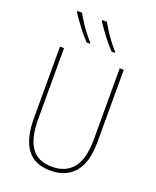

<svg xmlns="http://www.w3.org/2000/svg" viewBox="-172 -1051 944 1160"><g transform="rotate(20 300.0 -471.0)"><path d="M296 10Q192 10 143.5 -57.5Q95 -125 95 -254V-714H121V-258Q121 -137 163 -76Q205 -15 297 -15Q386 -15 432.5 -74Q479 -133 479 -258V-714H505V-252Q505 -119 450.5 -54.5Q396 10 296 10ZM398 -792Q367 -825 334.5 -867.5Q302 -910 280 -945V-952H310Q322 -930 340.5 -901Q359 -872 380 -845Q401 -818 419 -798V-792ZM238 -792Q207 -825 174.5 -867.5Q142 -910 120 -945V-952H150Q162 -930 180.5 -901Q199 -872 220 -845Q241 -818 259 -798V-792Z"/></g></svg>

Font: Noto Sans Mono Thin
Style: Regular
Weight: 100
Designer: Monotype Design Team
Foundry: Monotype Imaging Inc.
Version: Version 2.014